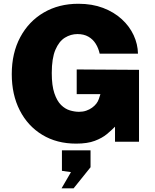

<svg xmlns="http://www.w3.org/2000/svg" viewBox="-20 -753 822 1020"><path d="M384.5 10Q281.5 10 204.5 -36.8Q127.5 -83.5 85 -166.8Q42.5 -250 42.5 -359Q42.5 -471.5 87.8 -555.8Q133 -640 212.8 -686.5Q292.5 -733 396.5 -733Q469.5 -733 527.5 -711Q585.5 -689 626.8 -651.2Q668 -613.5 690 -566Q712 -518.5 713 -468H509.5Q503 -497.5 488.2 -521Q473.5 -544.5 449.5 -558.2Q425.5 -572 391.5 -572Q356 -572 324.8 -552.8Q293.5 -533.5 274.2 -488.2Q255 -443 255 -365Q255 -298.5 268.8 -257.8Q282.5 -217 304.2 -195.5Q326 -174 351.5 -166.5Q377 -159 400 -159Q420.5 -159 438 -165Q455.5 -171 469 -180.8Q482.5 -190.5 491.8 -202.5Q501 -214.5 505 -227L513.5 -253H387.5V-384L718.5 -382V0H591V-80Q573 -61.5 547.8 -40.5Q522.5 -19.5 483.5 -4.8Q444.5 10 384.5 10ZM307 247.5 357 161.5 309 154.5V45.5H461V135.5L371 247.5Z"/></svg>

Font: Public Sans Thin Black
Style: Regular
Weight: 900
Version: Version 2.001